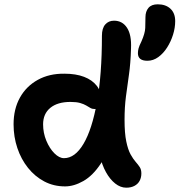

<svg xmlns="http://www.w3.org/2000/svg" viewBox="-20 -856 833 891"><path d="M282 9Q229 9 185.5 -14Q142 -37 110 -77Q78 -117 60.5 -169Q43 -221 43 -279Q43 -350 72.5 -403Q102 -456 155.5 -485.5Q209 -515 279 -514Q332 -514 370 -499.5Q408 -485 429 -458Q450 -431 450 -392Q450 -373 441 -361.5Q432 -350 420 -350Q408 -350 399.5 -355Q391 -360 380 -366.5Q369 -373 352 -378Q335 -383 307 -383Q247 -383 213.5 -355.5Q180 -328 180 -279Q180 -239 195 -203Q210 -167 232.5 -144.5Q255 -122 277 -122Q328 -122 367.5 -188.5Q407 -255 430 -382Q453 -509 453 -690Q453 -725 468.5 -742.5Q484 -760 509 -760Q548 -760 569.5 -727Q591 -694 588 -631Q586 -562 578.5 -510Q571 -458 564.5 -408.5Q558 -359 558 -300Q558 -238 566 -199.5Q574 -161 586 -139.5Q598 -118 609.5 -105Q621 -92 628.5 -80.5Q636 -69 636 -51Q636 -32 628 -17Q620 -2 604 6.5Q588 15 566 15Q539 15 514.5 -4.5Q490 -24 471.5 -57.5Q453 -91 443.5 -134.5Q434 -178 436 -225L507 -246Q485 -153 448 -97Q411 -41 367 -16Q323 9 282 9ZM664 -574Q620 -574 620 -609Q620 -620 623 -631.5Q626 -643 636 -663Q653 -701 654 -726Q655 -751 655 -776Q655 -803 669 -819.5Q683 -836 712 -836Q749 -836 771 -815.5Q793 -795 793 -758Q793 -727 783 -695Q773 -663 755.5 -635.5Q738 -608 714.5 -591Q691 -574 664 -574Z"/></svg>

Font: Shantell Sans SemiBold
Style: Regular
Weight: 600
Designer: Stephen Nixon, Anya Danilova, Shantell Martin
Foundry: Arrow Type
Version: Version 1.011;[c5ecc13dd]